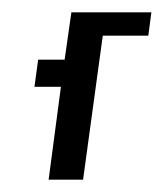

<svg xmlns="http://www.w3.org/2000/svg" viewBox="-20 -292 266 312"><path d="M226 -272H96L85 -195H42L36 -151H79L59 0H115L147 -234H221Z"/></svg>

Font: Hussar Tani
Style: DwaKurs
Weight: 700
Foundry: Cannot Into Space Fonts
Version: Version 0.92